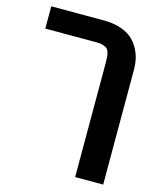

<svg xmlns="http://www.w3.org/2000/svg" viewBox="-118 -687 791 959"><g transform="rotate(15 278.0 -207.5)"><path d="M507.8 -403.8V189H362.8V-399.9Q362.8 -419.9 361.8 -432.1Q360.8 -444.3 356.9 -456.5Q353 -468.8 345.5 -474.9Q337.9 -481 324.7 -484.9Q311.5 -488.8 292 -488.8H26.9V-604H297.9Q345.2 -604 382.3 -592.3Q419.4 -580.6 442.4 -561.3Q465.3 -542 480.5 -515.4Q495.6 -488.8 501.7 -461.4Q507.8 -434.1 507.8 -403.8Z"/></g></svg>

Font: LT Superior
Style: Bold
Weight: 400
Designer: Daniel Lyons
Foundry: LyonsType
Version: Version 1.000